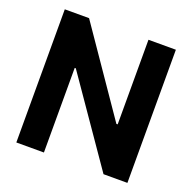

<svg xmlns="http://www.w3.org/2000/svg" viewBox="-125 -833 959 958"><g transform="rotate(20 354.5 -353.5)"><path d="M649.4 0H522.5L211.9 -449.2H206.1V0H59.6V-707H188.5L497.1 -257.8H503.9V-707H649.4Z"/></g></svg>

Font: Pretendard JP
Style: Bold
Weight: 700
Designer: Base glyphs from Inter by Rasmus Andersson; Hangeul glyphs from Noto Sans CJK(Source Han Sans) by Jang Soo-young and Kan
Foundry: Kil Hyung-jin
Version: Version 1.309